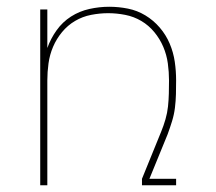

<svg xmlns="http://www.w3.org/2000/svg" viewBox="-20 -548 640 568"><path d="M99 0V-520H120V-406Q130 -434 147.5 -458.5Q165 -483 190 -499Q215 -515 244.5 -521.5Q274 -528 303 -528Q331 -528 358.5 -522.5Q386 -517 410 -502.5Q434 -488 452.5 -466.5Q471 -445 482 -419Q493 -393 497 -365.5Q501 -338 501 -310Q501 -290 500.5 -269.5Q500 -249 497.5 -229Q495 -209 489 -189.5Q483 -170 476 -151L422 -19H501V0H400V-19L457 -159Q464 -176 469.5 -195Q475 -214 477 -233Q479 -252 479.5 -271.5Q480 -291 480 -310Q480 -335 476.5 -360.5Q473 -386 463 -409.5Q453 -433 436.5 -453Q420 -473 398 -486Q376 -499 350.5 -504Q325 -509 300 -509Q275 -509 249.5 -504Q224 -499 202 -486Q180 -473 163.5 -453Q147 -433 137 -409.5Q127 -386 123.5 -360.5Q120 -335 120 -310V0Z"/></svg>

Font: Iosevka Thin Extended
Style: Regular
Weight: 100
Width: 7
Monospace: yes
Designer: Belleve Invis
Foundry: Belleve Invis
Version: Version 32.5.0; ttfautohint (v1.8.4)